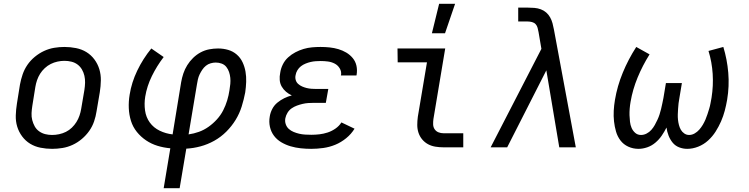

<svg xmlns="http://www.w3.org/2000/svg" viewBox="-20 -775 3940 1010"><path d="M254 8Q223 8 193 2Q163 -4 138.5 -19Q114 -34 96.5 -57.5Q79 -81 70.5 -109Q62 -137 63 -168Q64 -199 69 -230L85 -330Q90 -357 99 -383.5Q108 -410 124 -433.5Q140 -457 163 -476Q186 -495 212 -507Q238 -519 265 -523.5Q292 -528 319 -528Q350 -528 380 -522Q410 -516 434.5 -501Q459 -486 476.5 -462.5Q494 -439 502.5 -411Q511 -383 510.5 -352Q510 -321 505 -290L488 -190Q484 -163 475 -136.5Q466 -110 449.5 -86.5Q433 -63 410.5 -44Q388 -25 362 -13Q336 -1 308.5 3.5Q281 8 254 8ZM254 -65Q272 -65 291 -69Q310 -73 327 -81.5Q344 -90 358 -103.5Q372 -117 382 -133Q392 -149 398 -166.5Q404 -184 407 -202L424 -302Q427 -321 427.5 -340Q428 -359 424 -376.5Q420 -394 411 -409.5Q402 -425 388 -435.5Q374 -446 356 -450.5Q338 -455 319 -455Q301 -455 282.5 -451Q264 -447 247 -438.5Q230 -430 215.5 -416.5Q201 -403 191 -387Q181 -371 175 -353.5Q169 -336 166 -318L150 -218Q147 -199 146 -180Q145 -161 149.5 -143.5Q154 -126 162.5 -110.5Q171 -95 185.5 -84.5Q200 -74 217.5 -69.5Q235 -65 254 -65Z M841 215 876 5Q841 2 808.5 -8Q776 -18 748.5 -36.5Q721 -55 700 -81Q679 -107 669 -139Q659 -171 657.5 -206Q656 -241 662 -277Q672 -341 702 -403.5Q732 -466 776 -520L841 -475Q805 -428 779 -375Q753 -322 744 -267Q738 -230 743 -194Q748 -158 768 -130.5Q788 -103 820 -87.5Q852 -72 888 -68L933 -343Q937 -366 944.5 -388.5Q952 -411 965 -432Q978 -453 996 -470.5Q1014 -488 1035.5 -499.5Q1057 -511 1080.5 -515.5Q1104 -520 1127 -520Q1155 -520 1180.5 -512.5Q1206 -505 1225.5 -488Q1245 -471 1256 -447.5Q1267 -424 1271.5 -398Q1276 -372 1275 -344.5Q1274 -317 1270 -289Q1263 -252 1251.5 -215Q1240 -178 1219.5 -144.5Q1199 -111 1170.5 -82.5Q1142 -54 1107 -34.5Q1072 -15 1034.5 -5Q997 5 960 7L925 215ZM972 -68Q1000 -72 1026.5 -81.5Q1053 -91 1077 -108Q1101 -125 1121 -147Q1141 -169 1154 -194.5Q1167 -220 1175 -246.5Q1183 -273 1187 -300Q1190 -317 1191.5 -333.5Q1193 -350 1191.5 -365.5Q1190 -381 1185 -396Q1180 -411 1170.5 -423Q1161 -435 1146 -440.5Q1131 -446 1115 -446Q1102 -446 1088 -442Q1074 -438 1063 -429Q1052 -420 1044 -408Q1036 -396 1030 -383.5Q1024 -371 1021 -357.5Q1018 -344 1016 -331Z M1617 8Q1589 8 1561.5 5Q1534 2 1508.5 -5.5Q1483 -13 1460 -26.5Q1437 -40 1421.5 -60.5Q1406 -81 1400 -107.5Q1394 -134 1399 -162Q1402 -182 1412 -201.5Q1422 -221 1439 -235Q1456 -249 1475.5 -258.5Q1495 -268 1515 -273Q1498 -281 1484.5 -292.5Q1471 -304 1462 -319.5Q1453 -335 1451.5 -354Q1450 -373 1454 -392Q1457 -414 1467.5 -435.5Q1478 -457 1495.5 -473Q1513 -489 1534 -500Q1555 -511 1577 -517.5Q1599 -524 1621.5 -526Q1644 -528 1666 -528Q1691 -528 1714.5 -525.5Q1738 -523 1760 -516.5Q1782 -510 1801.5 -498.5Q1821 -487 1835.5 -469.5Q1850 -452 1855 -429.5Q1860 -407 1856 -382L1855 -378H1773L1774 -380Q1777 -399 1767 -415.5Q1757 -432 1740.5 -440.5Q1724 -449 1705 -451.5Q1686 -454 1667 -454Q1654 -454 1640.5 -453Q1627 -452 1614 -449Q1601 -446 1587.5 -440.5Q1574 -435 1563 -426.5Q1552 -418 1544.5 -405.5Q1537 -393 1535 -380Q1532 -367 1535.5 -354.5Q1539 -342 1548.5 -333.5Q1558 -325 1569.5 -320Q1581 -315 1593 -312Q1605 -309 1618.5 -308Q1632 -307 1645 -307H1707L1694 -234H1632Q1617 -234 1602 -233Q1587 -232 1572 -228.5Q1557 -225 1542 -219.5Q1527 -214 1514 -205Q1501 -196 1492.5 -182Q1484 -168 1481 -153Q1478 -137 1483 -122Q1488 -107 1499 -97Q1510 -87 1524.5 -81Q1539 -75 1554 -71.5Q1569 -68 1585.5 -67Q1602 -66 1618 -66Q1639 -66 1660.5 -68.5Q1682 -71 1703.5 -78Q1725 -85 1744.5 -98.5Q1764 -112 1776 -131L1845 -98Q1828 -70 1801 -48Q1774 -26 1743.5 -13.5Q1713 -1 1680.5 3.5Q1648 8 1617 8Z M2313 0Q2291 0 2270 -3.5Q2249 -7 2231.5 -16.5Q2214 -26 2201 -41.5Q2188 -57 2181.5 -76.5Q2175 -96 2175 -117.5Q2175 -139 2178 -161L2226 -447H2072L2071 -520H2322L2260 -149Q2258 -135 2258.5 -120.5Q2259 -106 2266.5 -95Q2274 -84 2286.5 -79Q2299 -74 2313 -74H2417V0ZM2252 -600 2290 -755H2374L2321 -600Z M2561 0 2828 -518 2813 -606Q2811 -617 2808 -628.5Q2805 -640 2797.5 -648Q2790 -656 2778.5 -659Q2767 -662 2755 -662H2706V-735H2755Q2773 -735 2791 -733.5Q2809 -732 2825 -726Q2841 -720 2853.5 -709Q2866 -698 2874 -683.5Q2882 -669 2886.5 -652.5Q2891 -636 2894 -619L3009 0H2922L2854 -405L2648 0Z M3339 8Q3310 8 3285 -3.5Q3260 -15 3244 -36Q3228 -57 3220.5 -83Q3213 -109 3210 -136.5Q3207 -164 3208.5 -192.5Q3210 -221 3215 -250Q3227 -322 3256 -392.5Q3285 -463 3327 -528L3397 -489Q3360 -430 3334 -367Q3308 -304 3297 -239Q3294 -222 3292.5 -204Q3291 -186 3291.5 -169Q3292 -152 3294 -134.5Q3296 -117 3302.5 -102Q3309 -87 3321.5 -76Q3334 -65 3352 -65Q3367 -65 3381.5 -72.5Q3396 -80 3406.5 -92Q3417 -104 3424.5 -117.5Q3432 -131 3438.5 -145Q3445 -159 3449.5 -173Q3454 -187 3457.5 -201.5Q3461 -216 3464 -230.5Q3467 -245 3470 -260L3483 -338H3567L3554 -260Q3551 -246 3549.5 -231.5Q3548 -217 3547 -202.5Q3546 -188 3545.5 -173.5Q3545 -159 3546.5 -145Q3548 -131 3551.5 -117.5Q3555 -104 3561.5 -92.5Q3568 -81 3579.5 -73Q3591 -65 3605 -65Q3620 -65 3634 -73Q3648 -81 3658.5 -93Q3669 -105 3677 -118.5Q3685 -132 3691 -146Q3697 -160 3701.5 -174Q3706 -188 3710.5 -202.5Q3715 -217 3717.5 -231.5Q3720 -246 3723 -261Q3733 -324 3729 -386.5Q3725 -449 3707 -507L3785 -528Q3805 -463 3811 -392.5Q3817 -322 3805 -250Q3800 -221 3792.5 -192.5Q3785 -164 3773 -136.5Q3761 -109 3744.5 -83Q3728 -57 3705 -36Q3682 -15 3653 -3.5Q3624 8 3595 8Q3573 8 3552.5 0Q3532 -8 3518.5 -24.5Q3505 -41 3497 -61.5Q3489 -82 3486 -104Q3475 -82 3461 -61.5Q3447 -41 3427.5 -24.5Q3408 -8 3384.5 0Q3361 8 3339 8Z"/></svg>

Font: Iosevka Plex Etoile
Style: Italic
Weight: 400
Italic angle: -9°
Designer: Belleve Invis
Foundry: Belleve Invis
Version: Version 25.1.1; ttfautohint (v1.8.4)